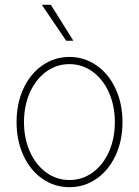

<svg xmlns="http://www.w3.org/2000/svg" viewBox="-20 -778 585 809"><path d="M49.8 -263.7Q49.8 -341.8 78.6 -404.3Q107.4 -466.8 158.4 -502.4Q209.5 -538.1 272.5 -538.1Q335.4 -538.1 386.7 -502.4Q438 -466.8 467 -404.1Q496.1 -341.3 496.1 -263.7Q496.1 -185.5 467 -123Q438 -60.5 386.7 -24.9Q335.4 10.7 272.5 10.7Q209.5 10.7 158.4 -24.9Q107.4 -60.5 78.6 -123Q49.8 -185.5 49.8 -263.7ZM463.9 -263.7Q463.9 -332 439.2 -387.7Q414.6 -443.4 370.8 -475.6Q327.1 -507.8 272.5 -507.8Q217.8 -507.8 174.1 -475.6Q130.4 -443.4 105.7 -387.7Q81.1 -332 81.1 -263.7Q81.1 -195.3 105.7 -139.6Q130.4 -84 174.1 -51.8Q217.8 -19.5 272.5 -19.5Q327.6 -19.5 371.3 -51.8Q415 -84 439.5 -139.6Q463.9 -195.3 463.9 -263.7ZM156.2 -757.8H194.3L289.1 -606.4H258.8Z"/></svg>

Font: Pretendard JP Thin
Style: Regular
Weight: 100
Designer: Base glyphs from Inter by Rasmus Andersson; Hangeul glyphs from Noto Sans CJK(Source Han Sans) by Jang Soo-young and Kan
Foundry: Kil Hyung-jin
Version: Version 1.309